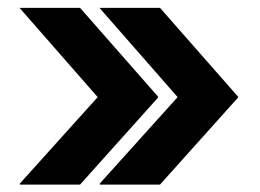

<svg xmlns="http://www.w3.org/2000/svg" viewBox="-20 -521 681 502"><path d="M393.4 -267.1H235.4L31.9 -499.5V-500.5H189.3L393.4 -268.1ZM398.3 -38.3H240.9V-41.1L444.4 -267.1H602.5V-266.1ZM602.5 -267.1H444.4L240.9 -499.5V-500.5H398.3L602.5 -268.1ZM189.3 -38.3H31.9V-41.1L235.4 -267.1H393.4V-266.1Z"/></svg>

Font: Foldit Thin
Style: Regular
Weight: 100
Designer: Sophia Tai
Foundry: Sophia Tai
Version: Version 1.003